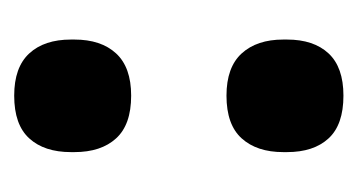

<svg xmlns="http://www.w3.org/2000/svg" viewBox="-142 -372 527 284"><g transform="rotate(-90 122.0 -230.5)"><path d="M122 13.5Q79 13.5 58.8 -8.5Q38.5 -30.5 38.5 -70V-75.5Q38.5 -114.5 58.8 -137Q79 -159.5 122 -159.5Q164 -159.5 184.5 -137Q205 -114.5 205 -75.5V-70Q205 -30.5 184.5 -8.5Q164 13.5 122 13.5ZM122 -300.5Q79 -300.5 58.8 -322.8Q38.5 -345 38.5 -384.5V-389.5Q38.5 -429 58.8 -451.2Q79 -473.5 122 -473.5Q164 -473.5 184.5 -451.2Q205 -429 205 -389.5V-384.5Q205 -345 184.5 -322.8Q164 -300.5 122 -300.5Z"/></g></svg>

Font: Anek Devanagari
Style: Bold
Weight: 700
Designer: Kailash Malviya (Devanagari) & Yesha Goshar (Latin)
Foundry: Ek Type
Version: Version 1.003